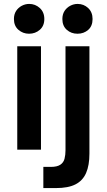

<svg xmlns="http://www.w3.org/2000/svg" viewBox="-20 -763 544 979"><path d="M201 196V88H239Q271 88 287.5 77Q304 66 309 46.5Q314 27 314 3V-527H436V20Q436 80 419 119Q402 158 365 177Q328 196 265 196ZM68 0V-527H189V0ZM128 -591Q97 -591 74 -611Q51 -631 51 -666Q51 -690 62 -707Q73 -724 91 -733.5Q109 -743 129 -743Q160 -743 183 -722Q206 -701 206 -666Q206 -631 183 -611Q160 -591 128 -591ZM375 -591Q343 -591 320.5 -611Q298 -631 298 -666Q298 -690 309 -707Q320 -724 338 -733.5Q356 -743 376 -743Q407 -743 429.5 -722Q452 -701 452 -666Q452 -630 429.5 -610.5Q407 -591 375 -591Z"/></svg>

Font: Onest SemiBold
Style: Regular
Weight: 600
Designer: Dmitri Voloshin, Andrey Kudryavtsev
Foundry: Dmitri Voloshin, Andrey Kudryavtsev
Version: Version 1.000;gftools[0.9.33]